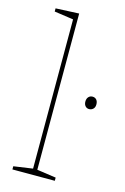

<svg xmlns="http://www.w3.org/2000/svg" viewBox="-118 -820 571 875"><g transform="rotate(15 167.5 -382.5)"><path d="M143 -21 136 -29 233 -15V0H33V-15L130 -29L123 -21V-739L130 -731L33 -745V-760L143 -765ZM299 -356Q288 -356 281 -364Q274 -372 274 -385Q274 -399 281.5 -407Q289 -415 300 -415Q312 -415 319 -407Q326 -399 326 -385Q326 -371 318 -363.5Q310 -356 299 -356Z"/></g></svg>

Font: Bitter Thin Thin
Style: Regular
Weight: 250
Version: Version 2.002